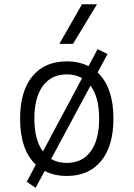

<svg xmlns="http://www.w3.org/2000/svg" viewBox="-20 -815 626 900"><path d="M147 65.4 105.5 37.1 147.9 -43Q74.2 -112.8 74.2 -258.8Q74.2 -387.2 131.8 -457.3Q189.5 -527.3 293 -527.3Q350.6 -527.3 395 -504.9L437.5 -585L483.9 -561.5L437.5 -475.1Q511.7 -405.3 511.7 -258.8Q511.7 -130.9 454.1 -60.5Q396.5 9.8 293 9.8Q234.4 9.8 189.5 -13.7ZM293 -51.3Q365.7 -51.3 405.3 -105.5Q444.8 -159.7 444.8 -258.8Q444.8 -359.4 404.3 -413.6L219.7 -69.8Q251 -51.3 293 -51.3ZM181.2 -105 364.7 -448.7Q334 -466.3 293 -466.3Q220.7 -466.3 180.9 -412.1Q141.1 -357.9 141.1 -258.8Q141.1 -159.2 181.2 -105ZM258.3 -609.4 364.3 -794.9H434.6L322.3 -609.4Z"/></svg>

Font: Cascadia Code NF Light
Style: Regular
Weight: 300
Monospace: yes
Designer: Aaron Bell
Foundry: Saja Typeworks
Version: Version 2404.023; ttfautohint (v1.8.4)